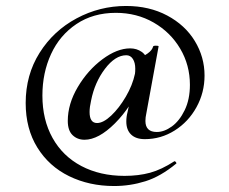

<svg xmlns="http://www.w3.org/2000/svg" viewBox="-20 -520 766 643"><path d="M66 -175Q66 -269 112.5 -343Q159 -417 236.5 -458.5Q314 -500 402 -500Q480 -500 540 -468Q600 -436 632.5 -382.5Q665 -329 665 -267Q665 -210 638 -161Q611 -112 565 -83Q519 -54 465 -54Q435 -54 419 -69.5Q403 -85 403 -113Q403 -129 407 -144L426 -232L455 -245Q420 -162 365 -107Q310 -52 263 -52Q239 -52 223 -67.5Q207 -83 207 -115Q207 -172 240.5 -228.5Q274 -285 323 -321.5Q372 -358 416 -358Q438 -358 455 -346Q472 -334 475 -309L445 -328Q459 -330 474.5 -341Q490 -352 493 -365Q495 -367 501 -367Q513 -367 511 -364L470 -140Q467 -127 467 -115Q467 -78 505 -78Q530 -78 555.5 -96.5Q581 -115 598.5 -151Q616 -187 616 -236Q616 -302 583.5 -357Q551 -412 494.5 -444.5Q438 -477 368 -477Q292 -477 236 -439.5Q180 -402 151 -339Q122 -276 122 -200Q122 -119 156 -58Q190 3 252.5 36Q315 69 397 69Q444 69 482.5 58.5Q521 48 564 20H565Q567 20 569.5 23.5Q572 27 570 28Q518 71 467 87Q416 103 362 103Q279 103 211.5 70Q144 37 105 -26Q66 -89 66 -175ZM432 -273Q433 -279 433 -290Q433 -310 425 -322.5Q417 -335 403 -335Q366 -335 331.5 -289.5Q297 -244 285 -183Q280 -161 280 -145Q280 -108 305 -108Q326 -108 352.5 -133Q379 -158 401.5 -196.5Q424 -235 432 -273Z"/></svg>

Font: Cormorant Garamond SemiBold
Style: Italic
Weight: 600
Italic angle: -10°
Designer: Christian Thalmann (Catharsis Fonts)
Foundry: Catharsis Fonts
Version: Version 4.000